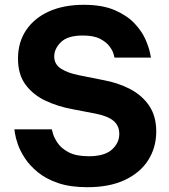

<svg xmlns="http://www.w3.org/2000/svg" viewBox="-20 -770 706 800"><path d="M344 10Q272 10 221.5 -7.5Q171 -25 137.5 -52.5Q104 -80 84 -110.5Q64 -141 54.5 -168.5Q45 -196 42.5 -213.5Q40 -231 40 -231H196Q196 -231 200.5 -214Q205 -197 220 -174.5Q235 -152 266 -135.5Q297 -119 350 -119Q415 -119 446 -146.5Q477 -174 477 -212Q477 -246 453.5 -266Q430 -286 381 -296L282 -315Q222 -326 170.5 -350Q119 -374 87 -416.5Q55 -459 55 -526Q55 -594 89 -644.5Q123 -695 184.5 -722.5Q246 -750 329 -750Q407 -750 458.5 -727.5Q510 -705 540.5 -672.5Q571 -640 585.5 -607Q600 -574 604.5 -552Q609 -530 609 -530H457Q457 -530 453.5 -544Q450 -558 437 -576Q424 -594 397.5 -608Q371 -622 325 -622Q262 -622 234 -594.5Q206 -567 206 -535Q206 -502 234 -484Q262 -466 307 -457L412 -436Q472 -425 522 -399Q572 -373 601.5 -329.5Q631 -286 631 -222Q631 -156 598 -103.5Q565 -51 501 -20.5Q437 10 344 10Z"/></svg>

Font: Be Vietnam Pro
Style: Bold
Weight: 700
Designer: Lam Bao, Tony Le, Vietanh Nguyen
Foundry: Yellow Type Foundry
Version: Version 1.002; ttfautohint (v1.8.3)